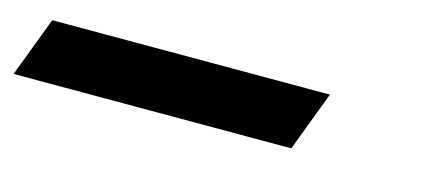

<svg xmlns="http://www.w3.org/2000/svg" viewBox="-85 -47 779 344"><g transform="rotate(15 304.0 125.5)"><path d="M0 70.3ZM456.5 181.2H-58.6L-16.6 70.3H498.5Z"/></g></svg>

Font: TypoPRO Playfair Display SC
Style: Italic
Weight: 900
Italic angle: -14°
Designer: Claus Eggers Sørensen
Foundry: Claus Eggers Sørensen
Version: Version 1.004;PS 001.004;hotconv 1.0.70;makeotf.lib2.5.58329